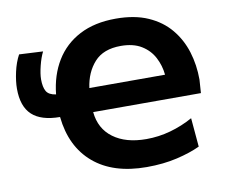

<svg xmlns="http://www.w3.org/2000/svg" viewBox="-80 -827 1101 938"><g transform="rotate(-10 470.0 -358.0)"><path d="M575 13Q409 13 312 -69.5Q215 -152 199.5 -301.5Q106 -302 61 -344Q16 -386 16 -473.5Q16 -510.5 26.2 -556.5Q36.5 -602.5 55.5 -637.5L173.5 -631.5Q159.5 -604 149.8 -564.5Q140 -525 140 -498.5Q140 -460 152 -439.2Q164 -418.5 199.5 -413.5Q209 -507.5 252 -578.2Q295 -649 370 -688.2Q445 -727.5 550.5 -727.5Q643.5 -727.5 710 -698.2Q776.5 -669 819 -618Q861.5 -567 881.8 -501.5Q902 -436 902 -363.5L897.5 -297H363Q371 -213.5 433 -167.8Q495 -122 596.5 -122Q658 -122 717 -138.5Q776 -155 829 -184.5L841.5 -41.5Q794 -19 726 -3Q658 13 575 13ZM551.5 -592Q465 -592 420.2 -542.2Q375.5 -492.5 365 -416H740.5Q736 -462 715 -502.2Q694 -542.5 653.8 -567.2Q613.5 -592 551.5 -592Z"/></g></svg>

Font: Commissioner
Style: Bold
Weight: 700
Designer: Kostas Bartsokas
Foundry: Kostas Bartsokas
Version: Version 1.000; ttfautohint (v1.8.3)